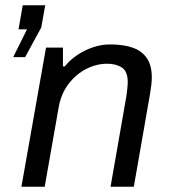

<svg xmlns="http://www.w3.org/2000/svg" viewBox="-20 -706 644 726"><path d="M61 0 154 -526H218V-455H225Q255 -492 302 -515Q349 -538 397 -538Q446 -538 481 -526Q516 -514 535 -486.5Q554 -459 554 -414Q554 -400 552 -383Q550 -366 547 -349L486 0H398L458 -343Q460 -358 461.5 -372Q463 -386 463 -396Q463 -436 441 -450.5Q419 -465 385 -465Q345 -465 306.5 -445.5Q268 -426 239.5 -389Q211 -352 202 -301L149 0ZM30 -490 82 -595H50L66 -686H151L136 -602L75 -490Z"/></svg>

Font: Archivo VF Beta
Style: Italic
Weight: 400
Italic angle: -10°
Designer: Hector Gatti
Foundry: Omnibus-Type
Version: Version 1.002